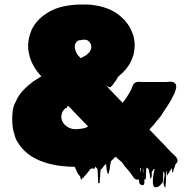

<svg xmlns="http://www.w3.org/2000/svg" viewBox="-20 -730 823 852"><path d="M768 -17Q768 -11 764 -7Q762 -4 759 -2Q757 3 755 11Q754 14 753 17Q752 20 750 23Q749 26 748.5 32Q748 38 746 35Q743 31 743.5 26Q744 21 743 16Q742 18 741 19.5Q740 21 738 23Q735 28 732 32.5Q729 37 726 42Q725 43 724 46.5Q723 50 722 48Q721 43 720.5 37.5Q720 32 720 28Q718 28 718 29Q717 47 716.5 65.5Q716 84 714 102Q714 103 712 101.5Q710 100 710 99Q704 85 706 73.5Q708 62 710 51Q712 40 705 29Q704 41 704 53.5Q704 66 702 79Q702 80 700.5 81Q699 82 698 84Q694 89 688 94.5Q682 100 674 101Q663 103 660 91.5Q657 80 658.5 64Q660 48 663 34.5Q666 21 666 20Q666 20 662 20Q660 22 658 28Q657 29 655.5 29.5Q654 30 654 32Q653 39 653.5 47Q654 55 649 62Q647 66 646.5 58Q646 50 645 46Q642 30 641 26Q640 22 639.5 21Q639 20 634 15Q630 15 630 14Q628 27 628 40.5Q628 54 626 68V69Q626 69 626 69Q626 74 626 70Q626 66 620 65Q622 78 620 85.5Q618 93 609 91Q601 89 598.5 82Q596 75 597 66Q593 68 586 67Q578 65 572.5 57Q567 49 562 42Q555 32 547.5 23.5Q540 15 532 6Q531 5 530.5 3.5Q530 2 529 1L522 -9Q518 -12 514.5 -15.5Q511 -19 507 -22Q507 -22 507 -22.5Q507 -23 506 -23Q502 -27 499 -29Q499 -30 496.5 -32Q494 -34 494 -34L489 -31L488 -30Q487 -29 485.5 -28Q484 -27 483 -25L472 -14Q471 -8 470 -2Q469 4 468 9Q467 15 466.5 20.5Q466 26 464 31Q463 34 462.5 37Q462 40 460 42Q459 43 458 41Q457 39 457 38Q456 34 455 29.5Q454 25 453 21Q452 16 452 9.5Q452 3 450 -2Q449 -2 446 1Q443 4 442 6Q438 10 435 15Q432 20 427 22Q425 32 425 42.5Q425 53 423 64Q422 68 423 74.5Q424 81 419 83Q415 84 415.5 77Q416 70 415 66Q414 54 414 42Q414 30 412 19L402 9Q401 12 401 14.5Q401 17 399 19Q399 18 395 18Q388 18 385 18L381 20Q378 24 372.5 31.5Q367 39 360 47Q356 51 354 52Q353 53 353 55.5Q353 58 351 59Q350 60 349 58Q348 56 347 57Q345 58 345 61Q345 64 343 66Q342 67 340.5 66.5Q339 66 339 65Q337 62 337 58.5Q337 55 335 52Q334 50 333 49.5Q332 49 331 48Q329 46 329 45Q328 45 328 44.5Q328 44 328 44Q328 43 327.5 43Q327 43 327 42Q325 40 323 36L321 31Q320 29 319 26.5Q318 24 316 20Q315 18 314 15Q313 12 311 10H302Q214 8 151.5 -19.5Q89 -47 58 -100Q53 -107 49.5 -116Q46 -125 44 -134L41 -144Q36 -160 34.5 -186Q33 -212 36.5 -237.5Q40 -263 49 -277Q49 -278 49.5 -278Q50 -278 50 -279Q61 -305 79.5 -325.5Q98 -346 123 -365Q125 -367 128 -369Q131 -371 133 -372Q138 -375 142.5 -378Q147 -381 151 -383Q157 -388 164 -391Q162 -393 159.5 -395.5Q157 -398 155 -401Q146 -410 141 -419L135 -428Q134 -430 133 -431.5Q132 -433 131 -434Q116 -460 110 -485Q109 -492 107.5 -498.5Q106 -505 105 -512V-537Q108 -567 118 -591Q120 -598 123 -603Q146 -648 199.5 -678.5Q253 -709 341 -710H361Q363 -710 366 -710Q369 -710 372 -709Q378 -710 382 -709Q384 -709 386.5 -708.5Q389 -708 390 -708Q464 -699 509 -662.5Q554 -626 569 -579Q571 -576 571.5 -572.5Q572 -569 573 -567L574 -560Q575 -559 575 -557Q575 -556 575.5 -554.5Q576 -553 576 -551Q577 -544 577.5 -535.5Q578 -527 577 -519Q577 -516 576.5 -513Q576 -510 576 -507Q576 -506 575.5 -505Q575 -504 575 -502L574 -495Q573 -491 572.5 -487.5Q572 -484 570 -481Q568 -473 564.5 -465Q561 -457 557 -449Q554 -445 551 -440Q548 -435 544 -430L538 -422L535 -419Q532 -415 525 -408L523 -406Q520 -403 518 -402Q514 -398 510 -394.5Q506 -391 505 -390Q505 -389 504.5 -389Q504 -389 504 -388Q504 -388 502 -386Q499 -381 496.5 -376Q494 -371 489 -366L483 -358Q487 -361 487.5 -361Q488 -361 477 -350Q475 -347 472 -344.5Q469 -342 464 -343Q461 -344 458 -346Q455 -348 452 -350L451 -351Q447 -355 449 -353Q451 -351 452 -349L457 -344Q457 -344 457 -343.5Q457 -343 458 -343Q461 -340 462 -338Q464 -337 464.5 -336Q465 -335 466 -334L481 -319Q483 -317 485.5 -314Q488 -311 490 -309L500 -299Q502 -297 505 -294Q508 -291 512 -286Q513 -285 515 -283.5Q517 -282 517 -282Q518 -280 519.5 -278.5Q521 -277 524 -274Q524 -274 526 -276.5Q528 -279 531 -283Q533 -285 535 -288Q537 -291 539 -294L545 -303Q551 -312 557 -324Q559 -327 561 -330.5Q563 -334 564 -337Q566 -342 568 -347.5Q570 -353 573 -357Q574 -359 575.5 -360Q577 -361 578 -362Q584 -366 589 -366.5Q594 -367 598 -367Q603 -367 608 -366.5Q613 -366 617 -366H716Q722 -366 729 -367Q736 -368 742 -367Q744 -366 746.5 -366Q749 -366 750 -365Q757 -362 760 -356Q762 -353 762 -345Q762 -338 759.5 -331Q757 -324 755 -318Q754 -315 753 -312.5Q752 -310 750 -308Q743 -292 731 -272.5Q719 -253 705 -233Q694 -213 675 -193Q674 -191 672.5 -189Q671 -187 669 -185Q666 -181 663.5 -178Q661 -175 658 -172Q654 -168 650.5 -163.5Q647 -159 643 -155L656 -142L674 -123Q682 -115 690.5 -106Q699 -97 707 -89Q716 -79 724.5 -70Q733 -61 742 -52Q747 -47 753.5 -41.5Q760 -36 764 -29Q768 -24 768 -17ZM384 -513Q385 -516 385 -519Q385 -522 385 -525Q385 -527 384.5 -528.5Q384 -530 384 -531L381 -537Q377 -547 366 -552Q359 -554 352 -554Q345 -554 339 -552Q331 -552 325 -549Q313 -539 312 -526Q311 -517 314.5 -507.5Q318 -498 322 -491Q322 -490 322.5 -489.5Q323 -489 323 -488Q324 -487 329.5 -481Q335 -475 338 -472L346 -476L362 -485Q364 -486 365 -487Q366 -488 367 -489Q377 -498 381 -505Q381 -505 381.5 -507Q382 -509 382 -508Q384 -512 384 -513ZM362 -164 371 -169 361 -179Q360 -181 358 -183Q356 -185 354 -186L311 -231Q308 -234 305 -237Q302 -240 299 -244L283 -260Q283 -260 279 -258Q279 -258 279 -257.5Q279 -257 278 -257Q277 -255 277 -253Q277 -251 275 -250Q275 -250 275 -250Q275 -250 274 -249Q274 -249 274 -249Q274 -249 274 -249Q272 -247 274 -249Q276 -251 272 -251Q253 -236 252 -212Q252 -195 264 -180Q285 -157 314 -157H324Q330 -158 341 -159Q352 -160 362 -164ZM603 35Q605 21 605 19.5Q605 18 602 13Q601 17 601.5 23Q602 29 603 35ZM614 14Q613 24 616 42Q616 34 616 27.5Q616 21 614 14Z"/></svg>

Font: Rubik Wet Paint
Style: Regular
Weight: 400
Designer: Hubert and Fischer, NaN
Foundry: Hubert and Fischer, NaN
Version: Version 2.200